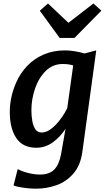

<svg xmlns="http://www.w3.org/2000/svg" viewBox="-20 -860 624 1128"><path d="M191 248.5Q169 248.5 142 245.8Q115 243 92.2 238.5Q69.5 234 59.5 229.5L84 133.5Q97.5 141 119.2 148.5Q141 156 166 160.8Q191 165.5 214.5 165.5Q270.5 165.5 299 135.8Q327.5 106 338.5 47L365 -103.5Q335.5 -57 291.2 -24.5Q247 8 193 8Q114 8 75.8 -48.8Q37.5 -105.5 37.5 -202Q37.5 -288.5 74 -373Q98 -428.5 138.8 -471.8Q179.5 -515 236 -539.5Q292.5 -564 362.5 -564Q389 -564 420 -558.8Q451 -553.5 477 -546L545.5 -564L463.5 34.5Q458 73.5 444.8 105Q431.5 136.5 410.5 160.5Q369 208 311.5 228.2Q254 248.5 191 248.5ZM225 -81.5Q246 -81.5 267.2 -94.2Q288.5 -107 308.5 -128Q328.5 -149 345.5 -174Q362.5 -199 375 -224L410 -475.5Q396 -480 380.8 -482Q365.5 -484 348.5 -484Q289.5 -484 248 -442.5Q206.5 -401 185.5 -338.5Q164.5 -276 164.5 -213.5Q164.5 -176.5 170.2 -146.5Q176 -116.5 189 -99Q202 -81.5 225 -81.5ZM330.5 -637 214 -797 262 -839.5 382 -726 529 -839.5 575.5 -797.5 417.5 -637Z"/></svg>

Font: Merriweather Sans Medium
Style: Italic
Weight: 500
Italic angle: -7.5°
Designer: Eben Sorkin
Foundry: Eben Sorkin
Version: Version 2.001